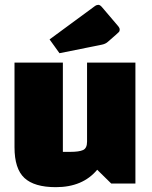

<svg xmlns="http://www.w3.org/2000/svg" viewBox="-20 -759 630 794"><path d="M240 -500V-131H271Q307 -131 323.5 -138.5Q340 -146 340 -173V-500H540V0H440L382 -57Q322 15 211 15Q122 15 81 -23Q40 -61 40 -150V-500ZM400 -574 226 -539 185 -596 374 -735Q380 -739 387 -739Q394 -739 403 -728L466 -654Q475 -644 475 -637.5Q475 -631 472.5 -627.5Q470 -624 426 -586Q416 -577 400 -574Z"/></svg>

Font: Changa One
Style: Regular
Weight: 400
Designer: Eduardo Rodriguez Tunni
Foundry: Eduardo Rodriguez Tunni
Version: Version 1.003